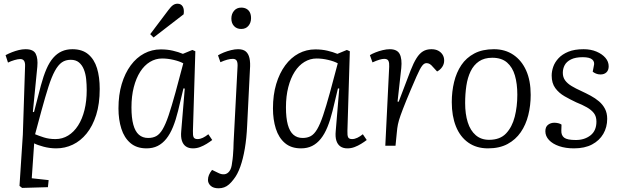

<svg xmlns="http://www.w3.org/2000/svg" viewBox="-20 -785 3342 1034"><path d="M115 -428Q116 -448 109.5 -457.5Q103 -467 89 -467Q77 -467 58 -461.5Q39 -456 23 -448L10 -488Q27 -497 45 -504Q63 -511 81.5 -515.5Q100 -520 118 -520Q160 -520 172.5 -495Q185 -470 181 -426L157 -183L163 -181L200 -324Q214 -376 230 -413Q246 -450 266.5 -473.5Q287 -497 312.5 -508.5Q338 -520 370 -520Q423 -520 455.5 -492.5Q488 -465 502.5 -417.5Q517 -370 517 -306Q517 -226 498 -166Q479 -106 446.5 -66Q414 -26 372 -6Q330 14 283 14Q248 14 214.5 5Q181 -4 164 -13L151 175L242 185L238 223L99 227L85 216L103 -60ZM361 -463Q333 -463 313 -449Q293 -435 275.5 -403Q258 -371 241 -318Q224 -265 203 -188L169 -62Q188 -54 216 -45Q244 -36 279 -36Q316 -36 347 -55Q378 -74 400.5 -109Q423 -144 435 -192.5Q447 -241 447 -300Q447 -330 444 -359Q441 -388 431.5 -411.5Q422 -435 405 -449Q388 -463 361 -463Z M1019 -80Q1018 -55 1023 -45.5Q1028 -36 1044 -36Q1058 -36 1072.5 -43Q1087 -50 1102 -62L1123 -31Q1110 -21 1093 -10.5Q1076 0 1057.5 7Q1039 14 1019 14Q996 14 981 3.5Q966 -7 959.5 -27.5Q953 -48 956 -79L975 -308L968 -309L939 -188Q927 -139 911.5 -101Q896 -63 875.5 -37.5Q855 -12 829 1Q803 14 769 14Q716 14 682.5 -14.5Q649 -43 633.5 -92Q618 -141 618 -201Q618 -274 635.5 -332.5Q653 -391 684 -433Q715 -475 756.5 -497Q798 -519 846 -519Q881 -519 911 -512Q941 -505 965 -495L1016 -516L1032 -509ZM778 -42Q803 -42 821.5 -52Q840 -62 856 -89Q872 -116 888 -163.5Q904 -211 925 -287L967 -444Q947 -455 915 -462.5Q883 -470 853 -470Q818 -470 787.5 -451.5Q757 -433 735 -398.5Q713 -364 700.5 -315.5Q688 -267 688 -207Q688 -150 698 -113.5Q708 -77 728 -59.5Q748 -42 778 -42ZM887 -731Q901 -750 912 -757.5Q923 -765 936 -765Q955 -765 964 -750Q973 -735 969 -708L807 -583L789 -601Z M1311 -109Q1308 -41 1298.5 15Q1289 71 1274 113Q1259 155 1238 181Q1226 197 1213.5 208Q1201 219 1187 224Q1173 229 1157 229Q1129 229 1114.5 215.5Q1100 202 1100 184Q1100 170 1105.5 157Q1111 144 1122 130L1157 147Q1173 155 1188.5 153.5Q1204 152 1215.5 137Q1227 122 1230 90Q1233 73 1234.5 54Q1236 35 1237 16.5Q1238 -2 1238 -17L1259 -421Q1261 -447 1255 -457.5Q1249 -468 1234 -468Q1220 -468 1203.5 -463.5Q1187 -459 1167 -450L1154 -487Q1167 -495 1185.5 -502.5Q1204 -510 1224.5 -515Q1245 -520 1262 -520Q1289 -520 1303.5 -508Q1318 -496 1323.5 -472Q1329 -448 1326 -410ZM1226 -685Q1226 -710 1240.5 -727Q1255 -744 1279 -744Q1296 -744 1308 -737Q1320 -730 1326 -717.5Q1332 -705 1332 -687Q1332 -663 1318 -646Q1304 -629 1279 -629Q1255 -629 1240.5 -644.5Q1226 -660 1226 -685Z M1851 -80Q1850 -55 1855 -45.5Q1860 -36 1876 -36Q1890 -36 1904.5 -43Q1919 -50 1934 -62L1955 -31Q1942 -21 1925 -10.5Q1908 0 1889.5 7Q1871 14 1851 14Q1828 14 1813 3.5Q1798 -7 1791.5 -27.5Q1785 -48 1788 -79L1807 -308L1800 -309L1771 -188Q1759 -139 1743.5 -101Q1728 -63 1707.5 -37.5Q1687 -12 1661 1Q1635 14 1601 14Q1548 14 1514.5 -14.5Q1481 -43 1465.5 -92Q1450 -141 1450 -201Q1450 -274 1467.5 -332.5Q1485 -391 1516 -433Q1547 -475 1588.5 -497Q1630 -519 1678 -519Q1713 -519 1743 -512Q1773 -505 1797 -495L1848 -516L1864 -509ZM1610 -42Q1635 -42 1653.5 -52Q1672 -62 1688 -89Q1704 -116 1720 -163.5Q1736 -211 1757 -287L1799 -444Q1779 -455 1747 -462.5Q1715 -470 1685 -470Q1650 -470 1619.5 -451.5Q1589 -433 1567 -398.5Q1545 -364 1532.5 -315.5Q1520 -267 1520 -207Q1520 -150 1530 -113.5Q1540 -77 1560 -59.5Q1580 -42 1610 -42Z M2076 -426Q2077 -446 2072 -457Q2067 -468 2049 -468Q2039 -468 2023.5 -463.5Q2008 -459 1986 -449L1972 -488Q1983 -495 2001.5 -502.5Q2020 -510 2041 -515Q2062 -520 2079 -520Q2119 -520 2132.5 -494Q2146 -468 2141 -418L2121 -238L2127 -237L2191 -405Q2207 -446 2223 -471.5Q2239 -497 2258 -508.5Q2277 -520 2303 -520Q2325 -520 2340 -512Q2355 -504 2363.5 -490.5Q2372 -477 2372 -459Q2372 -440 2361.5 -424.5Q2351 -409 2334 -400L2311 -425Q2302 -436 2294 -440.5Q2286 -445 2277 -445Q2271 -445 2265.5 -442Q2260 -439 2254 -431.5Q2248 -424 2240.5 -410Q2233 -396 2223 -373Q2188 -293 2168 -243.5Q2148 -194 2137.5 -164.5Q2127 -135 2123 -115Q2119 -95 2117 -71L2110 0H2055Z M2608 14Q2546 14 2502 -17Q2458 -48 2435.5 -104Q2413 -160 2413 -235Q2413 -292 2425.5 -343.5Q2438 -395 2464.5 -434.5Q2491 -474 2534.5 -497Q2578 -520 2640 -520Q2700 -520 2744.5 -490Q2789 -460 2813.5 -405.5Q2838 -351 2838 -274Q2838 -217 2825 -165Q2812 -113 2784.5 -73Q2757 -33 2713.5 -9.5Q2670 14 2608 14ZM2614 -32Q2673 -32 2705.5 -66.5Q2738 -101 2752 -156Q2766 -211 2766 -275Q2766 -334 2753 -378.5Q2740 -423 2710.5 -448.5Q2681 -474 2631 -474Q2588 -474 2559.5 -454.5Q2531 -435 2514.5 -401Q2498 -367 2491.5 -323Q2485 -279 2485 -230Q2485 -171 2499 -126.5Q2513 -82 2542 -57Q2571 -32 2614 -32Z M3081 -31Q3128 -31 3160 -56Q3192 -81 3192 -130Q3192 -158 3178.5 -175.5Q3165 -193 3140.5 -207Q3116 -221 3083 -234Q3051 -249 3020.5 -266.5Q2990 -284 2970.5 -310.5Q2951 -337 2951 -378Q2951 -401 2959.5 -425.5Q2968 -450 2988 -471.5Q3008 -493 3041 -506.5Q3074 -520 3123 -520Q3162 -520 3192.5 -507Q3223 -494 3240.5 -473.5Q3258 -453 3258 -428Q3258 -407 3246 -395.5Q3234 -384 3214 -384Q3201 -384 3190 -388.5Q3179 -393 3172 -399L3178 -430Q3184 -451 3170 -464Q3156 -477 3118 -477Q3079 -477 3055 -465Q3031 -453 3021 -434Q3011 -415 3011 -393Q3011 -369 3023.5 -352Q3036 -335 3058.5 -321.5Q3081 -308 3110 -295Q3136 -283 3161 -269.5Q3186 -256 3206 -239Q3226 -222 3238 -199Q3250 -176 3250 -145Q3250 -100 3229 -64Q3208 -28 3168.5 -7Q3129 14 3071 14Q3026 14 2991 2Q2956 -10 2936.5 -31Q2917 -52 2917 -78Q2917 -102 2931.5 -113Q2946 -124 2965 -124Q2976 -124 2986.5 -121.5Q2997 -119 3004 -114L3003 -82Q3002 -56 3018.5 -43.5Q3035 -31 3081 -31Z"/></svg>

Font: Literata 18pt Light
Style: Italic
Weight: 300
Italic angle: -2°
Designer: Latin by Veronika Burian and Jose Scaglione. Greek by Irene Vlachou. Cyrillic by Vera Evstafieva
Foundry: TypeTogether
Version: Version 3.103;gftools[0.9.29]